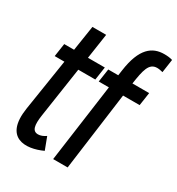

<svg xmlns="http://www.w3.org/2000/svg" viewBox="-200 -947 1029 1114"><g transform="rotate(30 314.5 -390.0)"><path d="M39 -147C6 66 150 61 253 13L222 -69C205 -57 187 -50 171 -50C133 -50 125 -85 136 -158L186 -492H300L313 -580H200L225 -748H133L107 -580H41L28 -492H93Z M336 -580 323 -492H391L319 30H416L486 -492H597L610 -580H498C512 -674 523 -730 578 -730C590 -730 605 -727 616 -724L629 -813C613 -818 595 -820 574 -820C494 -820 430 -774 408 -615L403 -580Z"/></g></svg>

Font: Smiley Sans Oblique
Style: Regular
Weight: 400
Italic angle: -8°
Designer: oooooohmygosh, Nagisa Chen, Janine Sui, Heda Shi, Jian Li
Foundry: atelierAnchor
Version: Version 2.0.1